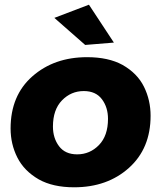

<svg xmlns="http://www.w3.org/2000/svg" viewBox="-20 -790 684 816"><path d="M342 -599 211 -714 358 -770 464 -609ZM295 6Q205 6 145 -27.5Q82.5 -63.5 53.8 -120.5Q25 -177.5 25 -244Q25 -384 117.5 -465.5Q210 -547 350 -547Q441 -547 501 -514Q563.5 -478.5 591.8 -421.5Q620 -364.5 620 -298Q620 -159 528 -76.5Q436 6 295 6ZM308 -134Q362 -134 400.5 -173.5Q439 -213 439 -285Q439 -334 413 -368.5Q387 -403 336 -403Q282 -403 243.5 -363.5Q205 -324 205 -252Q205 -203 231 -168.5Q257 -134 308 -134Z"/></svg>

Font: Argentum Sans
Style: Bold Italic
Weight: 700
Italic angle: -11°
Designer: Julieta Ulanovsky (font), Cristiano Sobral (main changes and remaster)
Foundry: Julieta Ulanovsky (font), Cristiano Sobral (main changes and remaster)
Version: Version 2.007;June 15, 2022;FontCreator 14.0.0.2814 64-bit; 